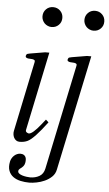

<svg xmlns="http://www.w3.org/2000/svg" viewBox="-61 -738 564 991"><g transform="rotate(5 221.5 -242.5)"><path d="M201.2 -104Q135.7 -16.1 103 0Q85.4 8.8 61 8.8Q50.8 8.8 43.5 3.7Q36.1 -1.5 32 -9.3Q27.8 -17.1 26.6 -26.6Q25.4 -36.1 27.3 -44.9L103 -408.2Q104.5 -415 100.6 -418Q96.7 -420.9 90.1 -421.9Q83.5 -422.9 76.2 -422.9Q68.8 -422.9 64 -424.3Q60.1 -425.3 56.9 -427.7Q53.7 -430.2 54.7 -436.5Q56.6 -444.8 62.5 -446.8Q68.4 -448.7 74.7 -449.7L152.8 -462.9H174.3L88.9 -54.2Q87.9 -48.8 91.3 -44.9Q94.7 -41 101.1 -39.1Q105 -38.1 105 -38.1Q124 -38.1 166 -90.8L187 -117.2ZM225.6 -647Q225.6 -625 210.7 -610.4Q195.8 -595.7 173.8 -595.7Q163.6 -595.7 154.1 -599.9Q144.5 -604 137.7 -610.8Q130.9 -617.7 126.7 -627.2Q122.6 -636.7 122.6 -647Q122.6 -668.9 137.2 -683.8Q151.9 -698.7 173.8 -698.7Q195.8 -698.7 210.7 -683.8Q225.6 -668.9 225.6 -647ZM391.6 -462.9 265.6 134.8Q261.2 157.2 245.4 172.4Q229.5 187.5 209 196.8Q188.5 206.1 167 210.2Q145.5 214.4 129.4 214.4Q106 214.4 83.7 209.5Q61.5 204.6 45.7 193.1Q29.8 181.6 22.5 162.4Q15.1 143.1 21 114.3Q22.9 105.5 27.6 97.4Q32.2 89.4 38.8 83.3Q45.4 77.1 53.7 73.5Q62 69.8 71.8 69.8Q82 69.8 88.4 73.7Q94.7 77.6 97.9 83.7Q101.1 89.8 101.3 97.9Q101.6 106 100.1 114.3Q97.7 126 92 132.3Q86.4 138.7 80.6 143.1Q78.1 144.5 76.2 146Q74.2 147.5 72.3 149.9Q69.3 151.9 67.9 157.7Q66.4 166.5 73.5 172.1Q80.6 177.7 91.3 180.9Q102.1 184.1 113 185.5Q124 187 130.9 187Q158.2 187 179.2 175Q200.2 163.1 206.1 134.8L319.8 -408.2Q321.3 -415 317.4 -418Q313.5 -420.9 307.1 -421.9Q300.8 -422.9 293.5 -422.9Q286.1 -422.9 280.8 -424.3Q276.9 -425.3 273.7 -427.7Q270.5 -430.2 271.5 -436.5Q273.4 -444.8 279.3 -446.8Q285.2 -448.7 291.5 -449.7L369.6 -462.9ZM442.9 -647Q442.9 -625 428 -610.4Q413.1 -595.7 391.1 -595.7Q380.9 -595.7 371.3 -599.9Q361.8 -604 355 -610.8Q348.1 -617.7 344 -627.2Q339.8 -636.7 339.8 -647Q339.8 -668.9 354.5 -683.8Q369.1 -698.7 391.1 -698.7Q413.1 -698.7 428 -683.8Q442.9 -668.9 442.9 -647Z"/></g></svg>

Font: Atsinvsda
Style: Italic
Weight: 400
Italic angle: -12°
Designer: Al Webster
Foundry: Al Webster and Michael Everson
Version: Version 2.000